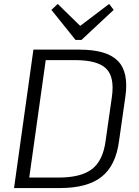

<svg xmlns="http://www.w3.org/2000/svg" viewBox="-20 -951 701 971"><path d="M149 -700H382Q520 -700 576 -643Q632 -586 614 -462L582 -238Q566 -114 494 -57Q422 0 284 0H51ZM113 -53H275Q390 -53 445.5 -96Q501 -139 514 -238L546 -462Q560 -562 516.5 -604.5Q473 -647 358 -647H196L217 -688L122 -11ZM555 -901 392 -749H362L240 -901L272 -931L400 -806H367L532 -931Z"/></svg>

Font: Pathway Extreme 28pt Light
Style: Italic
Weight: 300
Italic angle: -8°
Designer: Eduardo Rodriguez Tunni
Foundry: Eduardo Rodriguez Tunni
Version: Version 1.001;gftools[0.9.26]